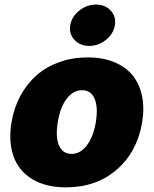

<svg xmlns="http://www.w3.org/2000/svg" viewBox="-20 -801 665 831"><path d="M265.6 9.9Q178.3 9.9 119.9 -25.4Q61.4 -60.7 38.7 -124.1Q16 -187.5 29.8 -271.3Q40.1 -333.8 68 -385.8Q95.9 -437.9 137.8 -474.8Q179.7 -511.7 236.5 -532.1Q293.3 -552.6 359.4 -552.6Q424.7 -552.6 474.4 -532.1Q524.1 -511.7 554 -474.8Q583.8 -437.9 594.6 -385.8Q605.5 -333.8 595.2 -271.3Q573.9 -143.8 485.4 -66.9Q397 9.9 265.6 9.9ZM289.8 -134.9Q327.8 -134.9 356 -171.9Q384.2 -208.8 394.9 -272.7Q405.2 -337 389.4 -373.8Q373.6 -410.5 335.2 -410.5Q296.9 -410.5 268.6 -373.6Q240.4 -336.6 230.1 -272.7Q219.5 -208.5 235.3 -171.7Q251.1 -134.9 289.8 -134.9ZM366.5 -602.3Q326.3 -602.3 302 -628.7Q277.7 -655.2 284.1 -691.8Q290.5 -729 323 -755.1Q355.5 -781.2 395.6 -781.2Q435.4 -781.2 459.3 -755.1Q483.3 -729 477.3 -691.8Q471.2 -654.8 438.7 -628.6Q406.2 -602.3 366.5 -602.3Z"/></svg>

Font: Karasuma Gothic
Style: Italic
Weight: 900
Italic angle: -9.39999°
Designer: Rasmus Andersson / Ryoko Nishizuka
Foundry: Genbu
Version: Version 1.00